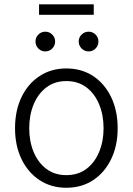

<svg xmlns="http://www.w3.org/2000/svg" viewBox="-20 -867 621 898"><path d="M290 11.2Q219.7 11.2 165.5 -24.2Q111.3 -59.6 80.8 -122.6Q50.3 -185.5 50.3 -267.1Q50.3 -350.1 80.8 -413.1Q111.3 -476.1 165.5 -511.5Q219.7 -546.9 290 -546.9Q361.3 -546.9 415.3 -511.5Q469.2 -476.1 499.8 -412.8Q530.3 -349.6 530.3 -267.1Q530.3 -185.5 499.8 -122.6Q469.2 -59.6 415.3 -24.2Q361.3 11.2 290 11.2ZM290 -47.9Q345.7 -47.9 384.5 -77.4Q423.3 -106.9 443.8 -156.7Q464.4 -206.5 464.4 -267.1Q464.4 -328.6 443.8 -378.7Q423.3 -428.7 384.3 -458.3Q345.2 -487.8 290 -487.8Q235.4 -487.8 196.5 -458Q157.7 -428.2 137.2 -378.4Q116.7 -328.6 116.7 -267.1Q116.7 -206.1 137.2 -156.5Q157.7 -106.9 196.5 -77.4Q235.4 -47.9 290 -47.9ZM394.5 -626.5Q375.5 -626.5 361.8 -640.1Q348.1 -653.8 348.1 -672.9Q348.1 -691.9 361.8 -705.3Q375.5 -718.8 394.5 -718.8Q413.6 -718.8 427 -705.3Q440.4 -691.9 440.4 -672.9Q440.4 -653.8 427 -640.1Q413.6 -626.5 394.5 -626.5ZM191.9 -626.5Q172.9 -626.5 159.4 -640.1Q146 -653.8 146 -672.9Q146 -691.9 159.4 -705.3Q172.9 -718.8 191.9 -718.8Q210.9 -718.8 224.4 -705.3Q237.8 -691.9 237.8 -672.9Q237.8 -653.8 224.4 -640.1Q210.9 -626.5 191.9 -626.5ZM418.5 -846.7V-797.9H162.6V-846.7Z"/></svg>

Font: Inter 18pt Light
Style: Regular
Weight: 300
Designer: Rasmus Andersson
Foundry: rsms
Version: Version 4.001;git-66647c0bb